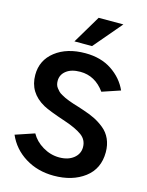

<svg xmlns="http://www.w3.org/2000/svg" viewBox="-151 -1138 952 1246"><g transform="rotate(15 324.5 -515.5)"><path d="M21.5 -173.8 149.4 -216.8Q175.8 -168.9 228 -137.7Q280.3 -106.4 338.9 -106.4Q398.4 -106.4 435.1 -135.7Q471.7 -165 471.7 -210Q471.7 -259.8 431.2 -289.1Q390.6 -318.4 314.5 -343.8Q200.2 -381.8 161.1 -403.3Q50.8 -464.8 50.8 -584Q50.8 -682.6 128.4 -743.2Q206.1 -803.7 330.1 -803.7Q434.6 -803.7 507.8 -754.9Q581.1 -706.1 615.2 -629.9L493.2 -588.9Q428.7 -678.7 329.1 -678.7Q269.5 -678.7 235.4 -652.3Q201.2 -626 201.2 -584Q201.2 -570.3 204.6 -558.6Q208 -546.9 215.8 -537.1Q223.6 -527.3 231.4 -519Q239.3 -510.7 253.9 -502.9Q268.6 -495.1 278.8 -489.7Q289.1 -484.4 309.1 -477.1Q329.1 -469.7 340.3 -466.3Q351.6 -462.9 375 -455.6Q398.4 -448.2 409.2 -444.3Q454.1 -429.7 488.3 -413.1Q522.5 -396.5 555.2 -370.1Q587.9 -343.8 605.5 -304.7Q623 -265.6 623 -216.8Q623 -105.5 541.5 -43.9Q460 17.6 335 17.6Q226.6 17.6 143.1 -34.2Q59.6 -85.9 21.5 -173.8ZM240.2 -859.4 352.5 -1047.9H518.6L358.4 -859.4Z"/></g></svg>

Font: Gothic A1 ExtraBold
Style: Regular
Weight: 800
Designer: HanYang I&C Co.,Ltd.
Foundry: HanYang I&C Co.,Ltd.
Version: Version 2.50